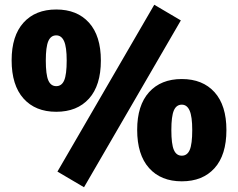

<svg xmlns="http://www.w3.org/2000/svg" viewBox="-20 -757 1004 809"><path d="M334 32 222 -34 630 -737 742 -671ZM29 -503Q29 -606 79 -661.5Q129 -717 217 -717Q305 -717 355 -661.5Q405 -606 405 -502Q405 -397 355 -341.5Q305 -286 217 -286Q129 -286 79 -342Q29 -398 29 -503ZM261 -502Q261 -559 250 -583.5Q239 -608 217 -608Q194 -608 183.5 -583.5Q173 -559 173 -502Q173 -443 183.5 -418.5Q194 -394 217 -394Q240 -394 250.5 -418.5Q261 -443 261 -502ZM558 -210Q558 -313 608 -368.5Q658 -424 746 -424Q834 -424 884 -368.5Q934 -313 934 -209Q934 -104 884 -48.5Q834 7 746 7Q658 7 608 -49Q558 -105 558 -210ZM790 -209Q790 -266 779 -291Q768 -316 746 -316Q723 -316 712.5 -291.5Q702 -267 702 -209Q702 -150 712.5 -125.5Q723 -101 746 -101Q769 -101 779.5 -125.5Q790 -150 790 -209Z"/></svg>

Font: wassup Sans
Style: Black
Weight: 900
Version: Version 2.001